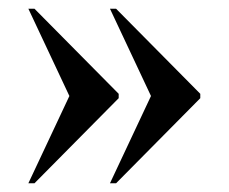

<svg xmlns="http://www.w3.org/2000/svg" viewBox="-20 -490 525 440"><path d="M232 -70 326 -270 232 -470H246L439 -275V-265L246 -70ZM45 -70 139 -270 45 -470H59L252 -275V-265L59 -70Z"/></svg>

Font: Noto Serif Display Condensed
Style: Bold
Weight: 700
Width: 3
Designer: Monotype Design Team
Foundry: Monotype Imaging Inc.
Version: Version 2.009